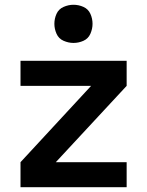

<svg xmlns="http://www.w3.org/2000/svg" viewBox="-20 -785 616 805"><path d="M66 0H511V-105H214L511 -425V-530H66V-425H362L66 -105ZM288 -605Q310 -605 330 -614Q350 -623 359 -643.5Q368 -664 368 -685Q368 -707 359 -727Q350 -747 330 -756Q310 -765 288 -765Q267 -765 246.5 -756Q226 -747 217 -727Q208 -707 208 -685Q208 -664 217 -643.5Q226 -623 246.5 -614Q267 -605 288 -605Z"/></svg>

Font: Iosevka Sparkle
Style: Bold
Weight: 700
Designer: Belleve Invis
Foundry: Belleve Invis
Version: Version 4.5.0; ttfautohint (v1.8.3)